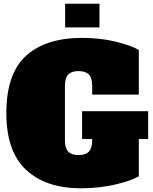

<svg xmlns="http://www.w3.org/2000/svg" viewBox="-20 -995 822 1029"><path d="M774 -250H724V-50Q680 -25 595.5 -5.5Q511 14 413 14Q226 14 120 -84.5Q14 -183 14 -389Q14 -600 119.5 -696Q225 -792 421 -792Q516 -792 599 -772Q682 -752 724 -727V-488H474V-535Q474 -577 456.5 -595.5Q439 -614 401 -614Q363 -614 345.5 -595.5Q328 -577 328 -535V-243Q328 -201 345.5 -182.5Q363 -164 401 -164Q439 -164 456.5 -182.5Q474 -201 474 -243V-250H420V-399H774ZM329 -848V-975H513V-848Z"/></svg>

Font: Alfa Slab One
Style: Regular
Weight: 400
Designer: JM Sole
Foundry: JM Sole
Version: Version 2.000